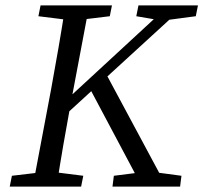

<svg xmlns="http://www.w3.org/2000/svg" viewBox="-20 -690 752 710"><path d="M16 0H280L288 -40L169 -55H151L24 -40L16 0ZM101 0H189C205 -103 223 -207 242 -310L310 -670H222C206 -567 188 -463 169 -360L101 0ZM122 -630 243 -615H262L386 -630L394 -670H130L122 -630ZM179 -226 664 -670H604L187 -285L179 -226ZM505 0H596L369 -423L311 -365L505 0ZM396 0H646L651 -40L539 -55H520L401 -40L396 0ZM484 -630 572 -615H591L704 -630L712 -670H492L484 -630Z"/></svg>

Font: Source Serif Variable
Style: Italic
Weight: 389
Italic angle: -12°
Designer: Frank Grießhammer
Foundry: Adobe Systems Incorporated
Version: Version 3.001;hotconv 1.0.111;makeotfexe 2.5.65597